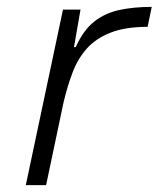

<svg xmlns="http://www.w3.org/2000/svg" viewBox="-20 -538 461 558"><path d="M55 0 163 -510H214L195 -401H200Q222 -450 253.5 -475Q285 -500 327 -509Q369 -518 421 -518L409 -460Q344 -460 301 -443Q258 -426 232 -396.5Q206 -367 191 -327.5Q176 -288 165 -242L114 0Z"/></svg>

Font: Saira Expanded Light
Style: Italic
Weight: 300
Width: 7
Italic angle: -12°
Designer: Hector Gatti with collaboration of the Omnibus-Type team
Foundry: Omnibus-Type
Version: Version 1.101